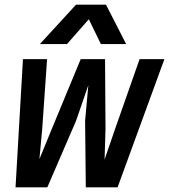

<svg xmlns="http://www.w3.org/2000/svg" viewBox="-20 -808 729 828"><path d="M79 -553H183L162 -251L150 -122L203 -251L328 -553H433L435 -251L431 -120L476 -251L582 -553H689L487 0H350L347 -287L361 -441L308 -287L184 0H47ZM308 -788H437L524 -618H415L363 -725L269 -618H152Z"/></svg>

Font: Azeret Mono Medium
Style: Italic
Weight: 500
Italic angle: -12°
Designer: Martin Vácha
Foundry: Displaay
Version: Version 1.000; Glyphs 3.0.3, build 3074